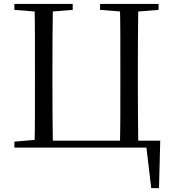

<svg xmlns="http://www.w3.org/2000/svg" viewBox="-20 -748 873 973"><path d="M154.9 0Q156.9 -84.1 157 -168.1Q157.1 -252.2 157.1 -336.8V-391.1Q157.1 -476.1 157 -560.7Q156.9 -645.2 154.9 -728H248.1Q246.7 -644.8 246.2 -560.8Q245.7 -476.9 245.7 -391.1V-336.8Q245.7 -251.7 246.2 -167.7Q246.7 -83.6 248.1 0ZM587.5 0Q589.7 -83.6 589.8 -167.7Q589.9 -251.7 589.9 -337V-391.1Q589.9 -476.1 589.8 -560.5Q589.7 -645 587.5 -728H680.8Q679.6 -645.2 679.1 -561.3Q678.6 -477.3 678.6 -391.1V-336.8Q678.6 -252.2 679.1 -168.1Q679.6 -84.1 680.8 0ZM201.8 0V-35.1H792L785.8 205.4H746.5L718.6 -28.9L761.6 0ZM52.8 -698V-728H348.5V-698L210.4 -686.9H189.7ZM487.2 -698V-728H783.6V-698L645.3 -686.9H624.8ZM52.8 0V-30.1L190.9 -42.1H201.8V0Z"/></svg>

Font: Noto Serif HK
Style: Regular
Weight: 200
Designer: Ryoko NISHIZUKA 西塚涼子 (kana & ideographs); Frank Grießhammer (Latin, Greek & Cyrillic); Wenlong ZHANG 张文龙 (bopomofo); San
Foundry: Adobe
Version: Version 2.001;hotconv 1.1.0;makeotfexe 2.6.0